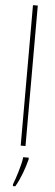

<svg xmlns="http://www.w3.org/2000/svg" viewBox="-64 -787 295 1035"><g transform="rotate(5 83.5 -269.5)"><path d="M97 0V-760H71V0ZM120 71V61H90C86 101 62 175 48 211V221H61C88 176 108 117 120 71Z"/></g></svg>

Font: Noto Sans Malayalam ExtraCondensed Thin
Style: Regular
Weight: 100
Width: 2
Designer: Jelle Bosma - Monotype Design Team
Foundry: Monotype Imaging Inc.
Version: Version 2.104